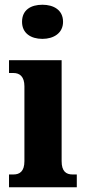

<svg xmlns="http://www.w3.org/2000/svg" viewBox="-20 -790 363 810"><path d="M159 -626C206 -626 246 -650 246 -698C246 -748 206 -770 159 -770C110 -770 73 -748 73 -698C73 -650 110 -626 159 -626ZM18 0H304V-54H286C259 -54 240 -67 240 -110V-536H18V-482H37C63 -482 83 -467 83 -426V-110C83 -67 63 -54 37 -54H18Z"/></svg>

Font: Noto Serif Condensed ExtraBold
Style: Regular
Weight: 800
Width: 3
Designer: Monotype Design Team
Foundry: Monotype Imaging Inc.
Version: Version 2.013